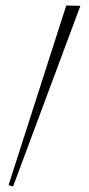

<svg xmlns="http://www.w3.org/2000/svg" viewBox="-20 -695 325 702"><path d="M273.9 -673.8 27.8 -13.2 11.2 -18.1 222.2 -674.8Z"/></svg>

Font: Bigelow Rules
Style: Regular
Weight: 400
Designer: Astigmatic (AOETI)
Foundry: Astigmatic (AOETI)
Version: Version 1.001